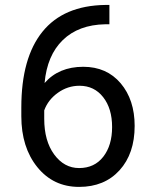

<svg xmlns="http://www.w3.org/2000/svg" viewBox="-20 -731 602 761"><path d="M413.6 -711.4V-634.8H397Q291.5 -632.8 229 -572.3Q166.5 -511.7 156.7 -401.9Q212.9 -466.3 310.1 -466.3Q402.8 -466.3 458.3 -400.9Q513.7 -335.4 513.7 -231.9Q513.7 -122.1 453.9 -56.2Q394 9.8 293.5 9.8Q191.4 9.8 127.9 -68.6Q64.5 -147 64.5 -270.5V-305.2Q64.5 -501.5 148.2 -605.2Q231.9 -709 397.5 -711.4ZM294.9 -391.1Q248.5 -391.1 209.5 -363.3Q170.4 -335.4 155.3 -293.5V-260.3Q155.3 -172.4 194.8 -118.7Q234.4 -64.9 293.5 -64.9Q354.5 -64.9 389.4 -109.9Q424.3 -154.8 424.3 -227.5Q424.3 -300.8 388.9 -345.9Q353.5 -391.1 294.9 -391.1Z"/></svg>

Font: Roboto
Style: Regular
Weight: 400
Designer: Google
Version: Version 2.001047; 2015